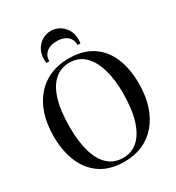

<svg xmlns="http://www.w3.org/2000/svg" viewBox="-225 -1101 1145 1248"><g transform="rotate(-30 348.0 -477.0)"><path d="M342 11.5Q235 11.5 164 -36Q93 -83.5 57.8 -167.5Q22.5 -251.5 22.5 -361.5Q22.5 -453 46.2 -525.2Q70 -597.5 114.2 -648.2Q158.5 -699 220.2 -725.5Q282 -752 358 -752Q464 -752 534.2 -706.2Q604.5 -660.5 639.5 -577.5Q674.5 -494.5 674.5 -383Q674.5 -291.5 650.8 -218.5Q627 -145.5 583.2 -94Q539.5 -42.5 478.2 -15.5Q417 11.5 342 11.5ZM347 -14.5Q410.5 -14.5 456.8 -55.8Q503 -97 528.5 -179Q554 -261 554 -383Q554 -483 531.2 -560.5Q508.5 -638 463.2 -682Q418 -726 349.5 -726Q286 -726 239.5 -686Q193 -646 168 -565Q143 -484 143 -361.5Q143 -254.5 165.2 -176.5Q187.5 -98.5 233 -56.5Q278.5 -14.5 347 -14.5ZM348.5 -965Q383 -965 412.5 -947.8Q442 -930.5 460 -899.5Q478 -868.5 478 -827.5Q478 -819 477.5 -812.8Q477 -806.5 476 -798.5H454Q454 -804 453.8 -809.2Q453.5 -814.5 452 -820Q448.5 -840.5 435 -855.8Q421.5 -871 399.8 -879.5Q378 -888 348.5 -888Q319 -888 297.2 -879.5Q275.5 -871 262.2 -855.8Q249 -840.5 244.5 -820Q243.5 -814.5 243 -809.2Q242.5 -804 242.5 -798.5H220.5Q219.5 -806.5 219 -812.8Q218.5 -819 218.5 -827.5Q218.5 -868.5 236.5 -899.5Q254.5 -930.5 284 -947.8Q313.5 -965 348.5 -965Z"/></g></svg>

Font: Merriweather 144pt
Style: Regular
Weight: 400
Version: Version 2.100